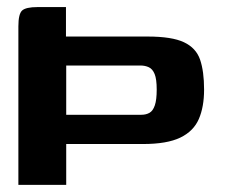

<svg xmlns="http://www.w3.org/2000/svg" viewBox="-20 -517 653 537"><path d="M31.4 -443.2Q31.4 -477.9 41.8 -487.5Q52.3 -497.2 85 -497.2H164.5V-414.8H392.8Q460.9 -414.8 494.6 -398.8Q528.4 -382.8 539.6 -350.2Q550.8 -317.6 550.8 -266.2Q550.8 -218.1 536.1 -184.1Q521.3 -150 484.2 -132.1Q447.1 -114.2 380 -114.2H165.2V0H31.4ZM165.2 -333.8V-196H375.5Q388.5 -196 398.2 -201.5Q407.8 -207 413 -222.3Q418.3 -237.6 418.3 -266.5Q418.3 -295.8 412.5 -309.9Q406.8 -324 396.3 -328.9Q385.9 -333.8 372.2 -333.8Z"/></svg>

Font: Genos Thin
Style: Regular
Weight: 100
Designer: Robert E. Leuschke
Foundry: Robert E. Leuschke
Version: Version 1.010